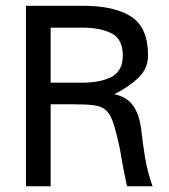

<svg xmlns="http://www.w3.org/2000/svg" viewBox="-20 -648 588 668"><path d="M70.3 0V-627.9H267.6Q378.9 -627.9 437 -589.8Q495.1 -551.8 495.1 -455.1Q495.1 -408.2 459.5 -375.5Q423.8 -342.8 377.9 -320.3Q405.3 -314.5 425.3 -299.3Q445.3 -284.2 458 -252.9Q467.8 -229.5 472.2 -189.9Q476.6 -150.4 484.4 -101.6Q492.2 -52.7 510.7 0H421.9Q415 -32.2 411.1 -51.8Q407.2 -71.3 404.8 -85.4Q402.3 -99.6 399.9 -114.3Q397.5 -128.9 392.6 -150.4Q381.8 -199.2 371.6 -227.1Q361.3 -254.9 345.7 -267.1Q330.1 -279.3 303.2 -282.2Q276.4 -285.2 232.4 -285.2H156.2V0ZM156.2 -360.4H266.6Q330.1 -360.4 368.7 -380.9Q407.2 -401.4 407.2 -455.1Q407.2 -511.7 368.7 -531.7Q330.1 -551.8 266.6 -551.8H156.2Z"/></svg>

Font: Padauk
Style: Regular
Weight: 400
Designer: Debbi Hosken, Becca Hirsbrunner Spalinger
Foundry: SIL International
Version: Version 5.003